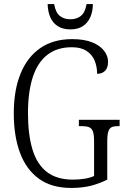

<svg xmlns="http://www.w3.org/2000/svg" viewBox="-20 -917 624 947"><path d="M331 10Q235 10 172.5 -35Q110 -80 79 -162.5Q48 -245 48 -358Q48 -472 81.5 -554Q115 -636 179 -680Q243 -724 336 -724Q396 -724 435 -708Q474 -692 493.5 -666.5Q513 -641 513 -612Q513 -583 498.5 -568Q484 -553 459 -553Q459 -588 447 -617.5Q435 -647 407.5 -665.5Q380 -684 334 -684Q262 -684 214 -647Q166 -610 142 -537.5Q118 -465 118 -358Q118 -254 140 -180.5Q162 -107 211 -69Q260 -31 340 -31Q370 -31 397.5 -35.5Q425 -40 444 -49V-221Q444 -254 438 -269.5Q432 -285 418 -290Q404 -295 382 -295H369V-326H570V-295H563Q543 -295 531.5 -290Q520 -285 514.5 -269Q509 -253 509 -219V-31Q469 -11 427 -0.5Q385 10 331 10ZM327 -772Q290 -772 265 -788Q240 -804 228 -832Q216 -860 215 -897H247Q254 -856 274.5 -839Q295 -822 327 -822Q359 -822 379.5 -839Q400 -856 407 -897H438Q438 -861 425.5 -832.5Q413 -804 388.5 -788Q364 -772 327 -772Z"/></svg>

Font: Noto Serif Khmer Condensed Light
Style: Regular
Weight: 300
Width: 3
Designer: Danh Hong and the Monotype Design Team
Foundry: Monotype Imaging Inc.
Version: Version 2.004